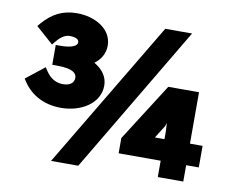

<svg xmlns="http://www.w3.org/2000/svg" viewBox="-75 -761 1038 868"><g transform="rotate(10 443.5 -327.0)"><path d="M138 -524C157 -547 177 -559 196 -559C226 -559 239 -550 239 -537C239 -523 220 -508 162 -508H141V-417H162C235 -417 254 -398 254 -377C254 -354 236 -339 204 -339C174 -339 147 -352 126 -383L114 -401L29 -334L39 -319C75 -265 136 -232 213 -232C304 -232 389 -282 389 -365C389 -408 362 -439 327 -459C354 -479 373 -508 373 -545C373 -623 293 -666 211 -666C144 -666 97 -639 57 -593L44 -578L124 -507ZM211 12H336L739 -666H616ZM692 -233 697 -248 699 -209V-174H655ZM816 -174V-410H675L506 -145V-75H699V0H816V-75H874V-174Z"/></g></svg>

Font: Falling Sky
Style: ExBd
Weight: 400
Designer: Paul D. Hunt
Foundry: Adobe Systems Incorporated
Version: Version 1.02